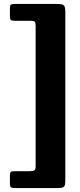

<svg xmlns="http://www.w3.org/2000/svg" viewBox="-20 -800 405 970"><path d="M270.8 150Q296.8 150 303.4 143.1Q310 136.2 310 111.2V-739Q310 -767.5 301.8 -773.7Q293.5 -780 267.5 -780H54.5Q38.5 -780 34.3 -776.1Q30 -772.2 30 -756V-719.5Q30 -703 34.9 -699Q39.7 -695 55.5 -695H133.5Q151.7 -695 155.9 -690.1Q160 -685.2 160 -667V38.2Q160 57.7 152.6 61.4Q145.2 65 126.5 65H51.5Q37 65 33.5 69.6Q30 74.2 30 88.5V125.2Q30 143 35.7 146.5Q41.5 150 58 150Z"/></svg>

Font: Besley
Style: Regular
Weight: 400
Designer: Owen Earl
Foundry: indestructible type*
Version: Version 4.000